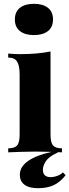

<svg xmlns="http://www.w3.org/2000/svg" viewBox="-20 -799 364 1007"><path d="M158 -779Q205 -779 231.5 -758Q258 -737 258 -697Q258 -657 231.5 -636Q205 -615 158 -615Q111 -615 84.5 -636Q58 -657 58 -697Q58 -737 84.5 -758Q111 -779 158 -779ZM245 -529V-93Q245 -51 258.5 -36Q272 -21 305 -21V0Q285 -1 246 -2.5Q207 -4 167 -4Q127 -4 85.5 -2.5Q44 -1 23 0V-21Q56 -21 69.5 -36Q83 -51 83 -93V-409Q83 -454 70 -475.5Q57 -497 23 -497V-518Q55 -515 85 -515Q130 -515 170.5 -518.5Q211 -522 245 -529ZM299 -11Q295 -7 290.5 -4Q286 -1 277 4Q236 23 220.5 46.5Q205 70 205 91Q205 111 215.5 120.5Q226 130 245 130Q263 130 281.5 123Q300 116 310 105L324 120Q296 156 262 172Q228 188 179 188Q132 188 108 169.5Q84 151 84 118Q84 75 128.5 44.5Q173 14 254 -3Z"/></svg>

Font: Playfair Display ExtraBold
Style: Regular
Weight: 800
Designer: Claus Eggers Sørensen
Foundry: Claus Eggers Sørensen
Version: Version 1.203